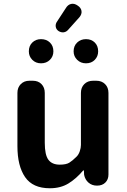

<svg xmlns="http://www.w3.org/2000/svg" viewBox="-20 -991 677 1025"><path d="M246 14Q155 14 114 -45.5Q73 -105 73 -211V-495Q73 -524 91 -542Q109 -560 137 -560H155Q184 -560 201.5 -542Q219 -524 219 -495V-229Q219 -164 238.5 -138Q258 -112 299 -112Q333 -112 350 -122.5Q367 -133 389 -155Q400 -166 406 -184Q412 -202 412 -217V-495Q412 -524 430 -542Q448 -560 477 -560H494Q523 -560 541 -542Q559 -524 559 -495V-59Q559 -33 542.5 -16.5Q526 0 498 0Q471 0 452.5 -16Q434 -32 429 -58L428 -81H424Q388 -38 346 -12Q304 14 246 14ZM199 -653Q171 -653 152.5 -671.5Q134 -690 134 -717Q134 -746 152.5 -764Q171 -782 199 -782Q228 -782 246.5 -764Q265 -746 265 -717Q265 -690 246.5 -671.5Q228 -653 199 -653ZM343 -831Q333 -820 319.5 -818.5Q306 -817 293 -825Q281 -833 278 -846Q275 -859 282 -872L331 -947Q342 -966 359.5 -970Q377 -974 395 -961Q412 -950 415 -933Q418 -916 404 -899ZM439 -653Q411 -653 392 -671.5Q373 -690 373 -717Q373 -746 392 -764Q411 -782 439 -782Q468 -782 486 -764Q504 -746 504 -717Q504 -690 486 -671.5Q468 -653 439 -653Z"/></svg>

Font: Chiron GoRound TC
Style: Bold
Weight: 700
Designer: Ryoko NISHIZUKA 西塚涼子 (kana, bopomofo & ideographs); Paul D. Hunt (Latin, Greek & Cyrillic); Sandoll Communications 산돌커뮤니
Foundry: Adobe
Version: Version 1.000;hotconv 1.1.1;makeotfexe 2.6.0